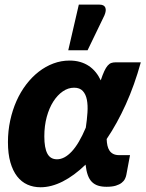

<svg xmlns="http://www.w3.org/2000/svg" viewBox="-20 -782 614 810"><path d="M220.5 -110Q252 -110 282.8 -143Q313.5 -176 342 -243.5Q347 -277 349 -307.5Q351 -338 346.5 -361.2Q342 -384.5 329.2 -398.2Q316.5 -412 292.5 -412Q267.5 -412 245 -396.5Q222.5 -381 205 -353.8Q187.5 -326.5 177.2 -288.8Q167 -251 167 -206.5Q167 -158 179.8 -134Q192.5 -110 220.5 -110ZM574 -519Q547.5 -423 510.8 -341.8Q474 -260.5 430 -195.5Q430.5 -180.5 433.2 -168Q436 -155.5 442 -146.5Q448 -137.5 458 -132.5Q468 -127.5 483 -127.5H528.5L513 -44.5Q511.5 -36 507 -27Q502.5 -18 493.2 -10.8Q484 -3.5 468.8 1.2Q453.5 6 429.5 6Q409 6 394 1.2Q379 -3.5 368 -14.2Q357 -25 350.5 -43Q344 -61 341 -87.5Q293 -41 244.8 -16.5Q196.5 8 151 8Q121 8 95.8 -3.2Q70.5 -14.5 52.2 -38Q34 -61.5 23.8 -97.2Q13.5 -133 13.5 -182.5Q13.5 -229.5 23 -273.5Q32.5 -317.5 49.5 -355.8Q66.5 -394 90.5 -425.5Q114.5 -457 143.5 -479.5Q172.5 -502 205.2 -514.2Q238 -526.5 273.5 -526.5Q298 -526.5 318.5 -520.5Q339 -514.5 355.2 -503.5Q371.5 -492.5 384 -477Q396.5 -461.5 405 -443Q413 -467 420 -482Q427 -497 434.2 -505.2Q441.5 -513.5 449.2 -516.2Q457 -519 467 -519ZM268 -570 312.5 -762.5H399.5Q419 -762.5 424.2 -750.2Q429.5 -738 420.5 -717L349.5 -570Z"/></svg>

Font: Lato ExtraBold
Style: Italic
Weight: 800
Italic angle: -7°
Designer: Lukasz Dziedzic with Adam Twardoch and Botio Nikoltchev
Foundry: tyPoland Lukasz Dziedzic
Version: Version 2.015; 2015-08-06; http://www.latofonts.com/